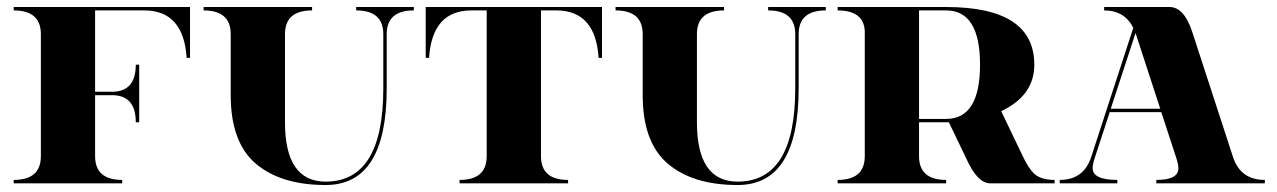

<svg xmlns="http://www.w3.org/2000/svg" viewBox="-20 -528 3678 553"><path d="M19.5 -507.8H527.3V-361.3H517.6Q508.8 -498 395.5 -498H253.9V-263.7H302.7Q371.1 -263.7 371.1 -341.8H380.9V-175.8H371.1Q371.1 -253.9 302.7 -253.9H253.9V-78.1Q253.9 -9.8 332 -9.8V0H19.5V-9.8Q97.7 -9.8 97.7 -78.1V-429.7Q97.7 -498 19.5 -498Z M1093.8 -273.4Q1093.8 4.9 918 4.9Q789.1 4.9 716.8 -56.6Q644.5 -118.2 644.5 -253.9V-429.7Q644.5 -498 566.4 -498V-507.8H878.9V-498Q800.8 -498 800.8 -429.7V-175.8Q800.8 -4.9 918 -4.9Q1084 -4.9 1084 -273.4V-429.7Q1084 -498 1005.9 -498V-507.8H1171.9V-498Q1093.8 -498 1093.8 -429.7Z M1337.9 -498Q1224.6 -498 1215.8 -361.3H1206.1V-507.8H1713.9V-361.3H1704.1Q1695.3 -498 1582.5 -498H1538.1V-78.1Q1538.1 -9.8 1616.2 -9.8V0H1303.7V-9.8Q1381.8 -9.8 1381.8 -78.1V-498Z M2280.3 -273.4Q2280.3 4.9 2104.5 4.9Q1975.6 4.9 1903.3 -56.6Q1831.1 -118.2 1831.1 -253.9V-429.7Q1831.1 -498 1752.9 -498V-507.8H2065.4V-498Q1987.3 -498 1987.3 -429.7V-175.8Q1987.3 -4.9 2104.5 -4.9Q2270.5 -4.9 2270.5 -273.4V-429.7Q2270.5 -498 2192.4 -498V-507.8H2358.4V-498Q2280.3 -498 2280.3 -429.7Z M2627 -498V-185.5H2705.1Q2802.7 -185.5 2802.7 -341.8Q2802.7 -498 2705.1 -498ZM2392.6 -507.8H2705.1Q2959 -507.8 2959 -341.8Q2959 -258.8 2876.5 -214.4Q2870.1 -210.9 2863.8 -207.5L2926.8 -76.2Q2941.9 -44.4 2957 -29.3Q2976.6 -9.8 3017.6 -9.8V0H2832Q2794.9 0 2762.7 -72.3L2712.9 -175.8Q2709 -175.8 2705.1 -175.8H2627V-78.1Q2627 -9.8 2705.1 -9.8V0H2392.6V-9.8Q2470.7 -9.8 2470.7 -78.1V-438.5Q2467.8 -498 2392.6 -498Z M3244.1 -447.8Q3218.8 -498 3160.2 -498V-507.8H3348.6Q3390.6 -507.8 3414.1 -435.5L3531.2 -76.2Q3552.7 -9.8 3623 -9.8V0H3310.5V-9.8Q3374 -9.8 3374 -43Q3374 -54.2 3368.2 -72.3L3324.7 -205.1H3176.3L3132.8 -72.3Q3127 -54.2 3127 -43.9Q3127 -9.8 3198.2 -9.8V0H3032.2V-9.8Q3101.6 -9.8 3123 -76.2ZM3321.8 -214.8 3251 -431.6 3250.5 -432.6 3179.2 -214.8Z"/></svg>

Font: spinweradC
Style: Bold
Weight: 700
Width: 7
Version: Version 0.3